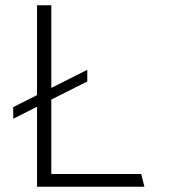

<svg xmlns="http://www.w3.org/2000/svg" viewBox="-20 -706 640 726"><path d="M120 0V-686H174V-48H514L526 0ZM30 -257V-301L310 -442V-398Z"/></svg>

Font: Chivo Mono Thin
Style: Regular
Weight: 250
Designer: Hector Gatti
Foundry: Omnibus-Type
Version: Version 1.008